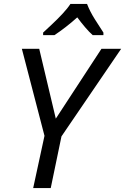

<svg xmlns="http://www.w3.org/2000/svg" viewBox="-20 -964 641 984"><path d="M150 0 208 -268 92 -714H181L266 -356L500 -714H601L295 -265L240 0ZM201 -784V-797Q218 -813 246 -839Q274 -865 300.5 -893.5Q327 -922 341 -944H426Q441 -905 466 -865.5Q491 -826 510 -797V-784H455Q437 -800 416.5 -824Q396 -848 376 -875Q346 -848 315.5 -824.5Q285 -801 259 -784Z"/></svg>

Font: Manna Sans
Style: Italic
Weight: 400
Italic angle: -12°
Designer: Monotype Design Team
Foundry: Monotype Imaging Inc.
Version: Version 2.001.1; ttfautohint (v1.8.2)